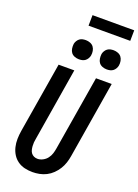

<svg xmlns="http://www.w3.org/2000/svg" viewBox="-204 -1209 933 1298"><g transform="rotate(20 262.5 -560.0)"><path d="M206 8Q176 8 148.5 1.5Q121 -5 98.5 -21Q76 -37 61.5 -60.5Q47 -84 40.5 -111.5Q34 -139 34.5 -168.5Q35 -198 40 -228L124 -735H237L151 -212Q148 -198 147 -184.5Q146 -171 147 -157.5Q148 -144 151 -131.5Q154 -119 161.5 -109Q169 -99 181 -93.5Q193 -88 207 -88Q226 -88 245 -98Q264 -108 276.5 -124.5Q289 -141 295 -160Q301 -179 304 -198L393 -735H506L415 -183Q411 -158 403 -133.5Q395 -109 381 -86.5Q367 -64 347.5 -45Q328 -26 304.5 -14Q281 -2 255.5 3Q230 8 206 8ZM440 -816Q424 -816 408.5 -822Q393 -828 384 -840Q375 -852 372.5 -868.5Q370 -885 372 -902Q374 -913 380.5 -924Q387 -935 396.5 -942Q406 -949 417.5 -951.5Q429 -954 441 -954Q457 -954 472.5 -948Q488 -942 497 -930Q506 -918 509 -901.5Q512 -885 509 -868Q507 -857 500.5 -846Q494 -835 484.5 -828Q475 -821 463.5 -818.5Q452 -816 440 -816ZM240 -816Q224 -816 208.5 -822Q193 -828 184 -840Q175 -852 172.5 -868.5Q170 -885 172 -902Q174 -913 180.5 -924Q187 -935 196.5 -942Q206 -949 217.5 -951.5Q229 -954 241 -954Q257 -954 272.5 -948Q288 -942 297 -930Q306 -918 309 -901.5Q312 -885 309 -868Q307 -857 300.5 -846Q294 -835 284.5 -828Q275 -821 263.5 -818.5Q252 -816 240 -816ZM224 -1052 225 -1128H525L524 -1052Z"/></g></svg>

Font: Iosevka SS18
Style: Bold Italic
Weight: 700
Italic angle: -9°
Monospace: yes
Designer: Belleve Invis
Foundry: Belleve Invis
Version: Version 25.1.1; ttfautohint (v1.8.4)